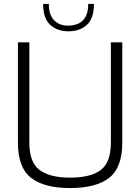

<svg xmlns="http://www.w3.org/2000/svg" viewBox="-20 -949 713 975"><path d="M71 -225V-734H129V-225Q129 -125 180.5 -86Q232 -47 336 -47Q441 -47 492 -86Q543 -125 543 -225V-734H601V-225Q601 -98 534.5 -46Q468 6 336 6Q204 6 137.5 -46Q71 -98 71 -225ZM199 -929H228Q228 -873 255 -846Q282 -819 324 -819Q428 -819 428 -929H457Q457 -854 420.5 -822Q384 -790 327 -790Q271 -790 235 -823Q199 -856 199 -929Z"/></svg>

Font: Exo Light
Style: Regular
Weight: 300
Designer: Natanael Gama
Foundry: Natanael Gama
Version: Version 1.500; ttfautohint (v1.6)